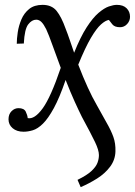

<svg xmlns="http://www.w3.org/2000/svg" viewBox="-20 -531 555 790"><path d="M312 239 299 209Q338 190 356.5 172.5Q375 155 381 139Q387 123 387 107Q387 87 371 53.5Q355 20 317 -50Q304 -76 287 -113.5Q270 -151 250 -202Q225 -129 201.5 -86Q178 -43 156.5 -22Q135 -1 115 5Q95 11 77 11Q49 11 32 -3.5Q15 -18 15 -40Q15 -61 27.5 -73.5Q40 -86 56 -86Q79 -86 86 -71.5Q93 -57 94 -45Q122 -39 155.5 -85Q189 -131 230 -252Q209 -308 195 -347.5Q181 -387 170 -411Q160 -431 150.5 -440.5Q141 -450 129 -450Q111 -450 96 -430.5Q81 -411 78 -352L49 -351Q49 -371 53 -398Q57 -425 68 -451Q79 -477 100 -494Q121 -511 155 -511Q193 -511 213 -486Q233 -461 250 -413Q258 -393 266.5 -368Q275 -343 285 -314Q311 -379 336.5 -418.5Q362 -458 385.5 -478Q409 -498 428 -504.5Q447 -511 461 -511Q487 -511 501 -497Q515 -483 515 -462Q515 -445 503 -432Q491 -419 474 -419Q452 -419 442.5 -430.5Q433 -442 428 -449Q414 -447 395.5 -430.5Q377 -414 354 -375Q331 -336 302 -265Q322 -213 341 -171.5Q360 -130 378 -99Q402 -55 419.5 -24.5Q437 6 446.5 32.5Q456 59 455 92Q454 127 433 155Q412 183 379.5 203.5Q347 224 312 239Z"/></svg>

Font: Lora
Style: Italic
Weight: 400
Italic angle: -3°
Designer: Olga Karpushina, Alexei Vanyashin (Cyrillic)
Foundry: Cyreal
Version: Version 3.008